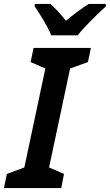

<svg xmlns="http://www.w3.org/2000/svg" viewBox="-46 -958 559 978"><path d="M215 -778H350C383 -822 455 -891 493 -925V-938H406C368 -914 330 -886 290 -852C266 -883 235 -917 211 -938H131V-925C157 -886 196 -826 215 -778ZM-26 0H266L280 -72L204 -105L311 -609L402 -642L417 -714H125L110 -642L185 -609L78 -105L-11 -72Z"/></svg>

Font: Noto Sans SemiBold
Style: Italic
Weight: 600
Italic angle: -12°
Designer: Monotype Design Team
Foundry: Monotype Imaging Inc.
Version: Version 2.013